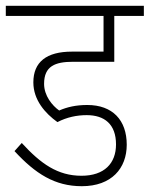

<svg xmlns="http://www.w3.org/2000/svg" viewBox="-30 -642 516 662"><path d="M269 -245C330 -245 370 -214 370 -144C370 -79 330 -36 251 -36C169 -36 111 -77 45 -149L20 -121C92 -43 159 0 252 0C355 0 407 -62 407 -143C407 -228 358 -280 271 -280C232 -280 202 -273 174 -261C150 -278 122 -312 122 -353C122 -414 160 -429 222 -429H364V-587H466V-622H-10V-587H327V-464H218C130 -464 85 -428 85 -358C85 -297 126 -251 168 -221C201 -238 235 -245 269 -245Z"/></svg>

Font: Noto Sans Devanagari SemiCondensed ExtraLight
Style: Regular
Weight: 200
Width: 4
Designer: Jelle Bosma - Monotype Design Team
Foundry: Monotype Imaging Inc.
Version: Version 2.004